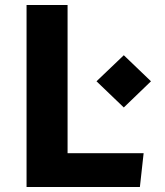

<svg xmlns="http://www.w3.org/2000/svg" viewBox="-20 -750 660 770"><path d="M86.5 0H541L556 -135.5H251V-730H86.5ZM367 -424 476.5 -319 585.5 -424 476.5 -528.5Z"/></svg>

Font: Monaspace Krypton ExtraBold
Style: Regular
Weight: 800
Designer: Riley Cran & the Lettermatic Team
Foundry: Lettermatic
Version: Version 1.101 (Monaspace Krypton)